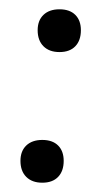

<svg xmlns="http://www.w3.org/2000/svg" viewBox="-20 -383 240 413"><path d="M24 -37Q24 -58 36.5 -70Q49 -82 71 -82Q93 -82 105 -70Q117 -58 117 -37Q117 -15 105 -2.5Q93 10 71 10Q49 10 36.5 -2.5Q24 -15 24 -37ZM61 -318Q61 -339 73.5 -351Q86 -363 108 -363Q130 -363 142 -351Q154 -339 154 -318Q154 -296 142 -283.5Q130 -271 108 -271Q86 -271 73.5 -283.5Q61 -296 61 -318Z"/></svg>

Font: Cormorant Garamond Medium
Style: Italic
Weight: 500
Italic angle: -10°
Designer: Christian Thalmann (Catharsis Fonts)
Foundry: Catharsis Fonts
Version: Version 4.000